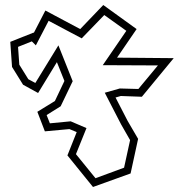

<svg xmlns="http://www.w3.org/2000/svg" viewBox="-20 -746 734 766"><path d="M21 -579 28 -479 72 -408 132 -375 207 -498 237 -423 199 -343 129 -300 159 -222 257 -231 286 -219 249 -126 351 0 501 -54 531 -192 489 -264 441 -357 462 -363 546 -360 673 -514 447 -516 525 -630 392 -726 300 -630 161 -704 115 -615 114 -616ZM52 -559 107 -581 123 -565 174 -663 306 -593 396 -686 484 -623 390 -486 610 -485 532 -391 458 -393 398 -376 463 -250 499 -187 475 -77 361 -35 283 -131 325 -235 262 -262 179 -254 166 -287 222 -322 270 -422 213 -565 121 -415 93 -430 57 -488Z"/></svg>

Font: Camosport
Style: Oln
Weight: 400
Version: Version 001.000